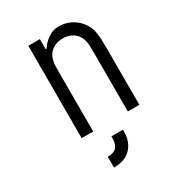

<svg xmlns="http://www.w3.org/2000/svg" viewBox="-217 -808 1101 1200"><g transform="rotate(-30 333.5 -208.5)"><path d="M382.8 205.1Q339.2 260.4 250 260.4V182.3Q296.2 182.3 315.1 159.5Q323.6 149.1 327.8 135.4Q332 121.7 332.7 112Q333.3 102.2 333.3 83.3H416.7Q416.7 108.1 415.7 122.7Q414.7 137.4 406.6 161.1Q398.4 184.9 382.8 205.1ZM388 -677.1Q434.9 -677.1 474 -658.2Q513 -639.3 538.4 -607.4Q554.7 -587.2 564.5 -565.8Q574.2 -544.3 577.8 -518.2Q581.4 -492.2 582.4 -475.3Q583.3 -458.3 583.3 -427.7V0H500V-427.7Q500 -463.5 499 -481.1Q498 -498.7 491.2 -520.5Q484.4 -542.3 470.7 -558.6Q435.5 -599 375 -599Q314.5 -599 279.3 -558.6Q265.6 -542.3 258.8 -520.5Q252 -498.7 251 -481.1Q250 -463.5 250 -427.7V0H166.7V-666.7H250V-593.8H256.5Q280.6 -631.5 316.1 -654.3Q351.6 -677.1 388 -677.1Z"/></g></svg>

Font: Monoid
Style: Regular
Weight: 400
Width: 4
Monospace: yes
Designer: Andreas Larsen (@larsenwork)
Version: Version 0.61